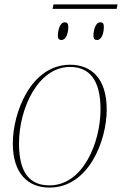

<svg xmlns="http://www.w3.org/2000/svg" viewBox="-20 -839 552 869"><path d="M512 -819H222L218 -799H508ZM419 -658C441 -658 450 -690 450 -718C450 -733 444 -738 434 -738C412 -738 403 -702 403 -677C403 -662 410 -658 419 -658ZM258 -658C280 -658 289 -690 289 -718C289 -733 283 -738 273 -738C251 -738 242 -702 242 -677C242 -662 249 -658 258 -658ZM204 10C382 10 463 -203 463 -343C463 -488 390 -546 297 -546C121 -546 38 -331 38 -190C38 -53 107 10 204 10ZM204 0C120 0 66 -50 66 -190C66 -346 151 -536 297 -536C384 -536 435 -478 435 -344C435 -196 357 0 204 0Z"/></svg>

Font: Noto Serif Display Thin
Style: Italic
Weight: 100
Italic angle: -12°
Designer: Monotype Design Team
Foundry: Monotype Imaging Inc.
Version: Version 2.009